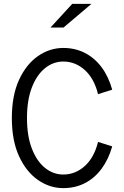

<svg xmlns="http://www.w3.org/2000/svg" viewBox="-20 -958 640 989"><path d="M306 11Q236 11 175.5 -31Q115 -73 78 -153.5Q41 -234 41 -350Q41 -466 78 -546.5Q115 -627 175.5 -669Q236 -711 306 -711Q367 -711 417 -685.5Q467 -660 503 -612Q539 -564 558 -496L485 -473Q465 -554 416.5 -597.5Q368 -641 306 -641Q254 -641 211.5 -606.5Q169 -572 144 -507Q119 -442 119 -350Q119 -258 144 -193Q169 -128 211.5 -93.5Q254 -59 306 -59Q368 -59 416.5 -102.5Q465 -146 485 -227L558 -204Q539 -137 503 -88.5Q467 -40 417 -14.5Q367 11 306 11ZM240 -816 352 -938H451L307 -816Z"/></svg>

Font: Red Hat Mono VF Light
Style: Regular
Weight: 300
Monospace: yes
Designer: Pentagram, MCKL
Foundry: Pentagram, MCKL
Version: Version 1.023